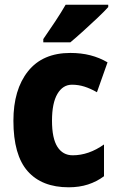

<svg xmlns="http://www.w3.org/2000/svg" viewBox="-20 -786 500 816"><path d="M272 10Q158 10 97.5 -58.5Q37 -127 37 -273Q37 -405 99 -483Q161 -561 279 -561Q325 -561 364 -551Q403 -541 437 -521L392 -394Q364 -410 338.5 -418Q313 -426 286 -426Q247 -426 224 -387Q201 -348 201 -273Q201 -198 224 -162Q247 -126 289 -126Q357 -126 422 -172V-37Q391 -14 354 -2Q317 10 272 10ZM440 -756Q424 -738 395.5 -711Q367 -684 335.5 -655.5Q304 -627 279 -606H164V-620Q189 -656 214.5 -694.5Q240 -733 259 -766H440Z"/></svg>

Font: Noto Sans Bengali Condensed ExtraBold
Style: Regular
Weight: 800
Width: 3
Designer: Joana Ranito - Universal Thirst; Jelle Bosma - Monotype Design Team
Foundry: Universal Thirst ehf.
Version: Version 3.000; ttfautohint (v1.8.4.7-5d5b)